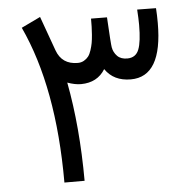

<svg xmlns="http://www.w3.org/2000/svg" viewBox="-49 -705 750 754"><g transform="rotate(-5 326.0 -328.0)"><path d="M470.2 -380.9Q402.8 -380.9 369.1 -430.2Q338.4 -379.9 273.9 -379.4Q249.5 -379.4 220.2 -390.1Q253.9 -212.9 254.4 0H174.8V-1.5Q174.8 -375.5 61 -620.1L136.2 -656.2L185.1 -520.5Q205.6 -463.4 268.1 -463.4Q281.7 -463.4 292.5 -469.5Q303.2 -475.6 310.1 -484.4Q316.9 -493.2 321.8 -508.3Q326.7 -523.4 329.1 -536.4Q331.5 -549.3 333 -568.8Q334.5 -588.4 334.7 -600.8Q335 -613.3 335 -632.3L397.9 -631.8Q403.8 -525.4 406.2 -512.7Q409.7 -492.7 424.1 -478Q438.5 -463.4 464.4 -463.9Q497.1 -464.4 509 -494.4Q521 -524.4 521 -591.8Q521 -615.2 518.6 -651.9L592.8 -650.9Q594.7 -623 594.7 -592.3Q594.7 -380.9 470.2 -380.9Z"/></g></svg>

Font: Samim FD
Style: FD
Weight: 400
Foundry: DejaVu fonts team - Redesigned by Saber Rastikerdar
Version: Version 4.00 December 17, 2020